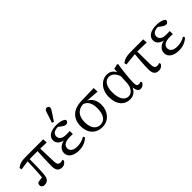

<svg xmlns="http://www.w3.org/2000/svg" viewBox="151 -1778 2804 2804"><g transform="rotate(-45 1553.0 -376.5)"><path d="M106 13C164 13 199 -20 206 -105C215 -213 215 -328 216 -442H173C169 -310 165 -180 150 -48L184 -94C142 -93 101 -88 68 -81C55 -71 47 -60 47 -36C47 -5 71 13 106 13ZM27 -387 188 -410H409L564 -405L560 -474H209C107 -474 70 -461 20 -422L27 -387ZM468 13C506 13 531 -4 555 -39L547 -64C533 -59 516 -55 503 -55C464 -55 444 -72 442 -139L433 -442H381C375 -332 369 -202 369 -110C369 -27 399 13 468 13Z M817 13C891 13 964 -12 1013 -65L998 -90C936 -53 885 -47 836 -47C756 -47 715 -82 715 -133C715 -177 745 -224 862 -224C877 -224 887 -224 920 -222V-286C890 -285 872 -284 852 -284C767 -284 725 -315 725 -368C725 -421 768 -451 847 -451C867 -451 884 -449 907 -444L897 -461H826L878 -422C910 -398 929 -389 951 -389C980 -389 997 -413 997 -438C973 -469 916 -487 846 -487C709 -487 650 -432 650 -360C650 -296 708 -246 813 -242V-254C710 -253 632 -198 632 -117C632 -33 711 13 817 13ZM821 -556 851 -543 940 -679C956 -703 961 -713 961 -729C961 -751 945 -766 921 -766C904 -766 888 -756 878 -727L821 -556Z M1300 13C1427 13 1520 -89 1520 -228C1520 -332 1466 -430 1334 -441L1322 -429C1417 -407 1441 -321 1441 -236C1441 -95 1383 -32 1303 -32C1222 -32 1165 -97 1165 -221C1165 -352 1229 -421 1341 -426L1350 -425L1614 -405L1611 -482L1345 -476C1197 -473 1081 -392 1081 -222C1081 -80 1167 13 1300 13Z M1871 13C1949 13 2011 -32 2034 -137L2014 -138C2020 -17 2048 13 2090 13C2124 13 2154 -9 2170 -39L2162 -64C2148 -59 2132 -55 2119 -55C2088 -55 2075 -71 2075 -126C2075 -203 2090 -350 2111 -476L2096 -486L2022 -468L2015 -374L2008 -196C2003 -96 1949 -34 1888 -34C1809 -34 1758 -107 1758 -250C1758 -373 1809 -442 1881 -442C1940 -442 2000 -400 2021 -290L2044 -320C2019 -445 1960 -487 1882 -487C1779 -487 1674 -392 1674 -232C1674 -71 1761 13 1871 13Z M2192 -387 2412 -410 2629 -405 2625 -474H2395C2292 -474 2238 -464 2185 -422L2192 -387ZM2467 13C2505 13 2530 -4 2554 -39L2546 -64C2532 -59 2515 -55 2502 -55C2463 -55 2442 -72 2441 -139L2437 -442H2389C2380 -333 2368 -202 2368 -110C2368 -27 2398 13 2467 13Z M2882 13C2956 13 3029 -12 3078 -65L3063 -90C3001 -53 2950 -47 2901 -47C2821 -47 2780 -82 2780 -133C2780 -177 2810 -224 2927 -224C2942 -224 2952 -224 2985 -222V-286C2955 -285 2937 -284 2917 -284C2832 -284 2790 -315 2790 -368C2790 -421 2833 -451 2912 -451C2932 -451 2949 -449 2972 -444L2962 -461H2891L2943 -422C2975 -398 2994 -389 3016 -389C3045 -389 3062 -413 3062 -438C3038 -469 2981 -487 2911 -487C2774 -487 2715 -432 2715 -360C2715 -296 2773 -246 2878 -242V-254C2775 -253 2697 -198 2697 -117C2697 -33 2776 13 2882 13Z"/></g></svg>

Font: Source Serif Variable
Style: Regular
Weight: 389
Designer: Frank Grießhammer
Foundry: Adobe Systems Incorporated
Version: Version 3.001;hotconv 1.0.111;makeotfexe 2.5.65597